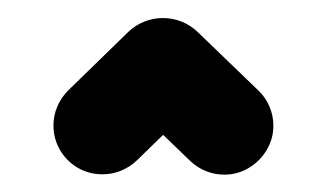

<svg xmlns="http://www.w3.org/2000/svg" viewBox="-20 -539 371 218"><path d="M164.8 -518.5Q180 -518.5 192.8 -511.1Q205.6 -503.7 213 -490.9Q220.4 -478.1 220.4 -463Q220.4 -451.5 215.9 -441.3Q211.5 -431.1 203.7 -423.3L135.2 -356.7Q127.4 -349.3 117.4 -345.2Q107.4 -341.1 96.3 -341.1Q81.1 -341.1 68.3 -348.5Q55.6 -355.9 48.1 -368.7Q40.7 -381.5 40.7 -396.7Q40.7 -408.1 45.2 -418.3Q49.6 -428.5 57.4 -436.3L125.9 -503Q133.7 -510.4 143.7 -514.4Q153.7 -518.5 164.8 -518.5ZM109.6 -463Q109.6 -477.8 117.2 -490.6Q124.8 -503.3 137.6 -510.9Q150.4 -518.5 165.2 -518.5Q176.3 -518.5 186.3 -514.4Q196.3 -510.4 204.1 -503L273.3 -436.3Q281.5 -428.5 285.9 -418.1Q290.4 -407.8 290.4 -396.3Q290.4 -381.5 282.8 -368.7Q275.2 -355.9 262.4 -348.3Q249.6 -340.7 234.8 -340.7Q223.7 -340.7 213.7 -344.8Q203.7 -348.9 195.9 -356.3L126.7 -423Q118.5 -430.7 114.1 -441.1Q109.6 -451.5 109.6 -463Z"/></svg>

Font: 26F Galaxy Hebrew Black
Style: Regular
Weight: 900
Designer: C₂₉H₂₅N₃O₅
Version: Version 1.000